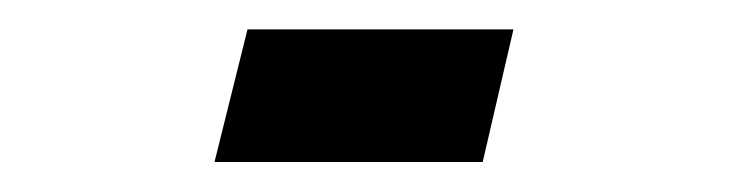

<svg xmlns="http://www.w3.org/2000/svg" viewBox="-20 -108 494 128"><path d="M322.3 -88.4 301.8 0H123L145 -88.4Z"/></svg>

Font: Rohingya Solluk
Style: Regular
Weight: 400
Designer: SIL International
Foundry: SIL International
Version: Version 1.001